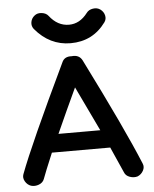

<svg xmlns="http://www.w3.org/2000/svg" viewBox="-54 -811 698 869"><g transform="rotate(-5 294.5 -376.5)"><path d="M52 10Q35 4 25.5 -12.5Q16 -29 22 -45Q71 -176 242 -534Q253 -560 286 -558Q320 -562 334 -535Q498 -207 564 -46Q571 -30 562 -13.5Q553 3 536 10Q519 15 500.5 8.5Q482 2 476 -14Q459 -53 424 -131H159Q122 -43 112 -15Q106 1 88 8Q70 15 52 10ZM287 -617Q192 -617 126 -696Q115 -710 118 -727.5Q121 -745 135 -756Q148 -767 168 -764.5Q188 -762 198 -749Q235 -701 287 -701Q336 -701 371 -747Q381 -761 400.5 -764Q420 -767 434 -757Q449 -746 453 -729Q457 -712 447 -698Q388 -617 287 -617ZM386 -213Q356 -277 289 -416Q244 -320 196 -213Z"/></g></svg>

Font: Hoogli
Style: Bold
Weight: 700
Designer: Anand Singh Naorem
Foundry: Brand New Type
Version: Version 1.00 b007